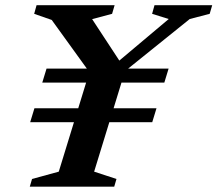

<svg xmlns="http://www.w3.org/2000/svg" viewBox="-20 -702 818 722"><path d="M174.5 -627 108.5 -650 117.5 -682.5H411L401.5 -650L326.5 -630L440 -457L413 -461L614.5 -630.5L552 -650L561 -682.5H778L768.5 -650L693.5 -630.5L450 -434.5L334 -56.5L418 -29L409.5 0H92L100.5 -29L201 -56.5L316 -431ZM568.5 -295 552.5 -242.5H93.5L109.5 -295ZM614 -444 598 -391.5H139L155 -444Z"/></svg>

Font: Newsreader SemiBold
Style: Italic
Weight: 600
Italic angle: -17°
Designer: Hugues Gentile
Foundry: Production Type
Version: Version 1.003